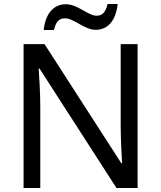

<svg xmlns="http://www.w3.org/2000/svg" viewBox="-20 -933 800 953"><path d="M197 -784H248C257 -823 271 -842 303 -842C347 -842 399 -785 455 -785C518 -785 556 -835 564 -913H514C504 -874 490 -855 459 -855C417 -855 366 -912 307 -912C244 -912 205 -863 197 -784ZM663 0V-714H579V-311C579 -246 584 -155 586 -123H582L201 -714H97V0H180V-399C180 -472 175 -546 172 -593H176L558 0Z"/></svg>

Font: Noto Sans Osage
Style: Regular
Weight: 400
Designer: Monotype Design Team
Foundry: Monotype Imaging Inc.
Version: Version 2.002